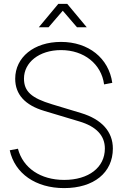

<svg xmlns="http://www.w3.org/2000/svg" viewBox="-20 -950 629 985"><path d="M179 -810H229L302 -895L375 -810H425L325 -930H279ZM309 15C461 15 559 -64 559 -188C559 -275 501.5 -338 396 -370L247 -415C141 -447 103 -481 103 -547C103 -629 180 -693 293 -693C411 -693 500 -622 514 -517L556 -525C538 -652 434 -735 293 -735C154 -735 58 -656 58 -546C58 -466 108 -410.5 207 -381L387 -327C474.5 -301 518 -254 518 -188C518 -91 435 -27 309 -27C188 -27 98 -88 72 -187L30 -179C56 -59.5 163.5 15 309 15Z"/></svg>

Font: Vela Sans ExtLt
Style: Regular
Weight: 200
Designer: Principal design: Mikhail Sharanda - project Manrope.
Design modification: Ravid Balaliev
Foundry: Mikhail Sharanda
Version: Version 1.001